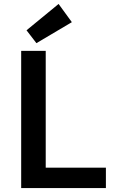

<svg xmlns="http://www.w3.org/2000/svg" viewBox="-20 -950 600 970"><path d="M87 0V-693H211V-103H515V0ZM164 -732 114 -797 276 -930 343 -838Z"/></svg>

Font: Ubuntu Sans Mono SemiBold
Style: Regular
Weight: 600
Monospace: yes
Designer: Dalton Maag Ltd
Foundry: Dalton Maag Ltd
Version: Version 1.006